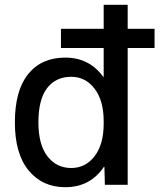

<svg xmlns="http://www.w3.org/2000/svg" viewBox="-20 -770 696 800"><path d="M234 -570V-650H412V-750H512V-650H624V-570H512V0H417L415 -75H413Q356 10 252 10Q157 10 99.5 -59.5Q42 -129 42 -260Q42 -393 97.5 -461.5Q153 -530 252 -530Q352 -530 410 -450H412V-570ZM140 -260Q140 -168 177.5 -119Q215 -70 277 -70Q336 -70 374 -119Q412 -168 412 -255V-265Q412 -351 374 -400.5Q336 -450 277 -450Q212 -450 176 -402.5Q140 -355 140 -260Z"/></svg>

Font: Mplus 1p Medium
Style: Regular
Weight: 500
Version: Version 1.061